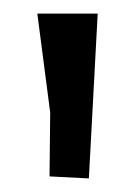

<svg xmlns="http://www.w3.org/2000/svg" viewBox="-20 -776 199 283"><path d="M35 -756H124L111 -513L53 -516L54 -610Z"/></svg>

Font: Andada SC
Style: Regular
Weight: 400
Designer: Carolina Giovagnoli
Foundry: Carolina Giovagnoli
Version: Version 1.003